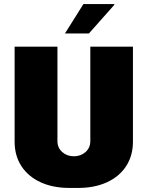

<svg xmlns="http://www.w3.org/2000/svg" viewBox="-20 -916 727 946"><path d="M263 -686V-221Q263 -188 286.5 -167Q310 -146 344 -146Q378 -146 401.5 -167Q425 -188 425 -221V-686H635V-218Q635 -149 601.5 -97.5Q568 -46 507 -18Q446 10 365 10H322Q241 10 180 -18Q119 -46 85.5 -97.5Q52 -149 52 -218V-686ZM542 -896 544 -893 418 -751H300L391 -896Z"/></svg>

Font: Chivo Black
Style: Regular
Weight: 900
Designer: Hector Gatti
Foundry: Omnibus-Type
Version: Version 1.007